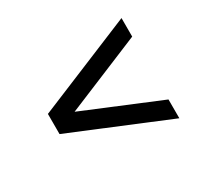

<svg xmlns="http://www.w3.org/2000/svg" viewBox="-88 -562 659 619"><g transform="rotate(-30 241.5 -252.5)"><path d="M421 -66 61 -215V-290L421 -439V-370L139 -253L421 -136Z"/></g></svg>

Font: Saira Condensed Medium
Style: Regular
Weight: 500
Width: 3
Designer: Hector Gatti with collaboration of the Omnibus-Type team
Foundry: Omnibus-Type
Version: Version 1.101